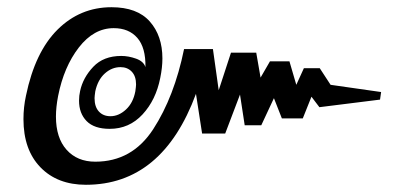

<svg xmlns="http://www.w3.org/2000/svg" viewBox="-20 -535 1097 532"><path d="M45 -205Q45 -238 52 -270Q77 -391 139.5 -453Q202 -515 289 -515Q360 -515 395 -475.5Q430 -436 430 -373Q430 -348 424 -319Q412 -258 375 -218Q338 -178 284 -178Q241 -178 220 -199.5Q199 -221 199 -256Q199 -270 202 -283Q210 -320 238.5 -350Q267 -380 316 -380Q336 -380 357 -372.5Q378 -365 383 -349Q384 -403 360.5 -430Q337 -457 295 -457Q240 -457 198.5 -403.5Q157 -350 141 -269Q135 -238 135 -212Q135 -153 164.5 -120Q194 -87 244 -87Q346 -87 404.5 -177Q463 -267 490 -399H570L586 -285L620 -389H690L702 -320L728 -365H782L801 -300L822 -346H866L896 -300L1036 -280L1033 -259L865 -238L843 -267L819 -207H761L739 -263L704 -188H658L645 -273L604 -165H540L523 -275Q430 -23 218 -23Q139 -23 92 -71.5Q45 -120 45 -205ZM355 -282Q357 -296 357 -301Q357 -324 345 -336.5Q333 -349 314 -349Q290 -349 270.5 -331.5Q251 -314 244 -282Q242 -268 242 -263Q242 -239 254 -226Q266 -213 286 -213Q309 -213 329 -231.5Q349 -250 355 -282Z"/></svg>

Font: Trirong Black
Style: Italic
Weight: 900
Italic angle: -12°
Designer: Katatrad Team
Foundry: CadsonDemak
Version: Version 1.001